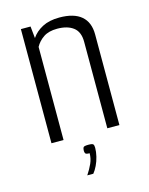

<svg xmlns="http://www.w3.org/2000/svg" viewBox="-100 -542 596 767"><g transform="rotate(-15 197.5 -158.0)"><path d="M60 -472H100L105 -423Q121 -447 149.5 -462Q178 -477 220 -477Q280 -477 310.5 -451Q341 -425 341 -375V0H291V-358Q291 -399 266.5 -417.5Q242 -436 200 -436Q165 -436 143.5 -421.5Q122 -407 110 -385V0H60ZM165 161Q179 140 188 120Q197 100 197 78Q183 78 180 74Q177 70 177 63Q177 53 180 48.5Q183 44 201 44Q218 44 221 48.5Q224 53 224 63Q224 79 219.5 98Q215 117 207 133.5Q199 150 190 161Z"/></g></svg>

Font: Smooch Sans Thin
Style: Regular
Weight: 400
Version: Version 1.010